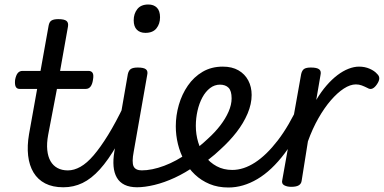

<svg xmlns="http://www.w3.org/2000/svg" viewBox="-20 -815 1705 853"><path d="M261 17Q214 17 181 0Q148 -17 129 -48.5Q110 -80 105 -123.5Q100 -167 109 -219L145 -420H67Q55 -420 50 -429.5Q45 -439 47 -460Q51 -481 59 -490.5Q67 -500 80 -500H160L196 -701Q199 -718 209 -724Q219 -730 239 -730Q266 -730 275.5 -722Q285 -714 282 -697L247 -500H373Q386 -500 391.5 -491Q397 -482 393 -460Q390 -440 382 -430Q374 -420 361 -420H233L194 -216Q187 -178 190 -148.5Q193 -119 204.5 -99Q216 -79 235.5 -68.5Q255 -58 281 -58Q295 -58 302 -46.5Q309 -35 306.5 -20.5Q304 -6 293 5.5Q282 17 261 17Z M262 17Q248 17 241.5 5.5Q235 -6 237 -20.5Q239 -35 250 -46.5Q261 -58 282 -58Q309 -58 337.5 -74Q366 -90 396 -125Q426 -160 460 -215Q494 -270 532 -349Q539 -362 552 -361.5Q565 -361 573.5 -351.5Q582 -342 577 -330Q537 -236 499 -170Q461 -104 423.5 -62.5Q386 -21 346.5 -2Q307 17 262 17Z M590 17Q556 17 533.5 6Q511 -5 499 -26Q487 -47 484.5 -76Q482 -105 488 -141L548 -486Q552 -503 562 -509Q572 -515 592 -515Q619 -515 628.5 -507Q638 -499 634 -482L574 -141Q565 -94 573.5 -76Q582 -58 611 -58Q625 -58 631.5 -46.5Q638 -35 636 -20.5Q634 -6 622.5 5.5Q611 17 590 17ZM626 -669Q602 -669 588 -683Q574 -697 574 -725Q574 -754 590 -774.5Q606 -795 639 -795Q663 -795 677 -781Q691 -767 691 -738Q691 -709 675 -689Q659 -669 626 -669Z M588 17Q569 17 562.5 5.5Q556 -6 560.5 -20.5Q565 -35 577 -46.5Q589 -58 608 -58Q655 -58 709.5 -78.5Q764 -99 817 -137Q829 -145 839 -140.5Q849 -136 855 -124.5Q861 -113 860.5 -100Q860 -87 850 -80Q803 -47 756.5 -25.5Q710 -4 666.5 6.5Q623 17 588 17Z M817 -130Q842 -146 863.5 -163.5Q885 -181 904 -199Q935 -227 958.5 -257.5Q982 -288 995.5 -319Q1009 -350 1009 -378Q1009 -411 995.5 -425Q982 -439 956 -439Q942 -439 935 -451Q928 -463 929 -479Q930 -495 940 -507Q950 -519 970 -519Q1011 -519 1039.5 -502.5Q1068 -486 1083 -457.5Q1098 -429 1098 -393Q1098 -353 1080 -310.5Q1062 -268 1031 -228Q1000 -188 959 -151Q935 -128 907.5 -107Q880 -86 851 -68Z M995 18Q948 18 911 2.5Q874 -13 846 -39.5Q818 -66 799 -101Q780 -136 770.5 -175Q761 -214 761 -254Q761 -302 774.5 -349Q788 -396 814.5 -434.5Q841 -473 880 -496Q919 -519 970 -519Q982 -519 987 -507Q992 -495 990 -479Q988 -463 979.5 -451Q971 -439 958 -439Q933 -439 913 -423.5Q893 -408 879 -382Q865 -356 857.5 -323Q850 -290 850 -256Q850 -218 860.5 -183Q871 -148 891.5 -120.5Q912 -93 942.5 -76.5Q973 -60 1012 -60Q1062 -60 1113 -93Q1164 -126 1214 -191Q1264 -256 1309 -354Q1313 -362 1325 -360.5Q1337 -359 1346.5 -351Q1356 -343 1351 -330Q1303 -211 1245 -134Q1187 -57 1123.5 -19.5Q1060 18 995 18Z M1274 15Q1255 15 1242.5 8Q1230 1 1234 -15L1318 -486Q1322 -503 1331.5 -509Q1341 -515 1361 -515Q1388 -515 1398 -507Q1408 -499 1404 -482L1385 -371Q1407 -408 1431 -435.5Q1455 -463 1479.5 -481.5Q1504 -500 1528.5 -509.5Q1553 -519 1575 -519Q1601 -519 1622.5 -509.5Q1644 -500 1655 -487Q1665 -478 1665 -467Q1665 -456 1655 -441Q1645 -426 1634.5 -421.5Q1624 -417 1613 -424Q1599 -431 1587 -435.5Q1575 -440 1561 -440Q1536 -440 1507.5 -421.5Q1479 -403 1450 -369.5Q1421 -336 1394.5 -289.5Q1368 -243 1348 -187L1320 -11Q1318 2 1307 8.5Q1296 15 1274 15Z"/></svg>

Font: Playwrite ZA
Style: Regular
Weight: 400
Designer: Veronika Burian, José Scaglione
Foundry: TypeTogether
Version: Version 1.002